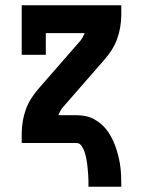

<svg xmlns="http://www.w3.org/2000/svg" viewBox="-20 -540 540 725"><path d="M314 165Q314 154 314 142.5Q314 131 313 119.5Q312 108 311 96.5Q310 85 308.5 74Q307 63 304.5 52Q302 41 298 30Q294 19 287 9.5Q280 0 268 0H62V-35Q62 -59 66 -82.5Q70 -106 78 -128Q86 -150 99 -170Q112 -190 128 -208L279 -381Q286 -388 291 -397Q296 -406 300 -415H153V-333H62V-520H438V-485Q438 -461 434 -437.5Q430 -414 422 -392Q414 -370 401 -350Q388 -330 372 -312L221 -139Q214 -132 209 -123Q204 -114 200 -105H268Q286 -105 303.5 -101.5Q321 -98 337 -89Q353 -80 366 -68Q379 -56 389 -41Q399 -26 406.5 -10Q414 6 419.5 23.5Q425 41 429 58.5Q433 76 435 93.5Q437 111 437.5 129Q438 147 438 165Z"/></svg>

Font: Iosevka Curly Slab Extrabold
Style: Regular
Weight: 800
Monospace: yes
Designer: Belleve Invis
Foundry: Belleve Invis
Version: Version 22.1.2; ttfautohint (v1.8.4)